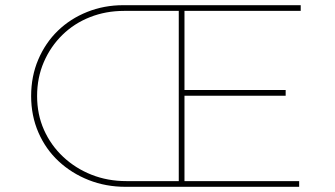

<svg xmlns="http://www.w3.org/2000/svg" viewBox="-20 -720 1291 740"><path d="M464 0Q388 0 322 -26Q256 -52 206 -98.5Q156 -145 128 -209.5Q100 -274 100 -350Q100 -426 127.5 -490.5Q155 -555 203 -601.5Q251 -648 316 -674Q381 -700 455 -700H1139V-678H691V-373H1081V-351H691V-22H1133V0ZM123 -350Q123 -279 149.5 -219.5Q176 -160 223.5 -115.5Q271 -71 333 -46.5Q395 -22 467 -22H669V-678H458Q388 -678 327 -654Q266 -630 220.5 -585.5Q175 -541 149 -481Q123 -421 123 -350Z"/></svg>

Font: Lexend Giga Thin
Style: Regular
Weight: 250
Version: Version 1.007